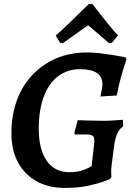

<svg xmlns="http://www.w3.org/2000/svg" viewBox="-20 -909 673 941"><path d="M298 12Q218 12 159.5 -20.5Q101 -53 68.5 -112.5Q36 -172 36 -255Q36 -344 62.5 -416.5Q89 -489 138.5 -541.5Q188 -594 256 -623Q324 -652 407 -652Q437 -652 470 -648Q503 -644 531.5 -639.5Q560 -635 578 -631.5Q596 -628 596 -628L600 -617Q600 -617 592 -594Q584 -571 573 -531.5Q562 -492 552 -441L472 -436Q472 -436 474.5 -447Q477 -458 479.5 -472.5Q482 -487 482 -496Q482 -570 372 -570Q311 -570 265 -535.5Q219 -501 194.5 -435.5Q170 -370 170 -277Q170 -177 209 -121Q248 -65 320 -65Q353 -65 377 -72Q401 -79 415 -87Q429 -95 429 -95L441 -200Q445 -231 437.5 -240.5Q430 -250 402 -250Q392 -250 379 -250Q366 -250 356.5 -250Q347 -250 347 -250L344 -257L361 -320Q361 -320 373 -319.5Q385 -319 405 -318.5Q425 -318 448 -317.5Q471 -317 491 -317Q512 -317 533 -318.5Q554 -320 568 -321Q582 -322 582 -322L584 -290Q567 -279 556.5 -258Q546 -237 541 -205Q538 -185 534.5 -158Q531 -131 528 -107.5Q525 -84 525 -74Q525 -64 525.5 -52.5Q526 -41 526 -41L518 -31Q518 -31 490.5 -20.5Q463 -10 414 1Q365 12 298 12ZM253 -735Q262 -742 281 -759.5Q300 -777 322.5 -799Q345 -821 366 -841.5Q387 -862 401 -875.5Q415 -889 415 -889H433Q433 -889 443.5 -875.5Q454 -862 470 -841.5Q486 -821 504 -799Q522 -777 536.5 -759.5Q551 -742 558 -735L529 -700L515 -697Q512 -700 501 -709Q490 -718 476 -730.5Q462 -743 448 -754.5Q434 -766 424 -775Q414 -784 412 -785Q409 -784 397 -775Q385 -766 368.5 -754.5Q352 -743 334.5 -730.5Q317 -718 304 -709Q291 -700 287 -697L274 -700Z"/></svg>

Font: Alegreya SemiBold
Style: Italic
Weight: 600
Italic angle: -7°
Designer: Juan Pablo del Peral
Foundry: Huerta Tipografica
Version: Version 2.009